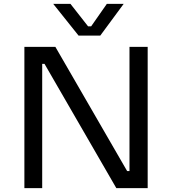

<svg xmlns="http://www.w3.org/2000/svg" viewBox="-20 -972 889 992"><path d="M198 0H106V-730H266L637 -88H669L649 -70V-730H743V0H581L210 -642H178L198 -660ZM498 -788H386L255 -952H344L435 -836H451L532 -952H619Z"/></svg>

Font: Sora Variable
Style: Regular
Weight: 400
Designer: Jonathan Barnbrook, Julián Moncada
Foundry: Barnbrook Fonts
Version: Version 2.000